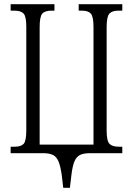

<svg xmlns="http://www.w3.org/2000/svg" viewBox="-20 -734 638 920"><path d="M283 166 276 106Q270 63 260.5 40Q251 17 233.5 8.5Q216 0 187 0H31V-31H50Q81 -31 93.5 -45Q106 -59 106 -110V-606Q106 -655 93 -669Q80 -683 49 -683H31V-714H241V-683H227Q195 -683 182.5 -668.5Q170 -654 170 -604V-41H428V-604Q428 -654 415.5 -668.5Q403 -683 372 -683H357V-714H566V-683H548Q517 -683 504 -668.5Q491 -654 491 -604V-109Q491 -59 504.5 -45Q518 -31 549 -31H566V0H411Q381 0 363.5 8.5Q346 17 336.5 40Q327 63 322 106L315 166Z"/></svg>

Font: Noto Serif ExtraCondensed Light
Style: Regular
Weight: 300
Width: 2
Designer: Monotype Design Team
Foundry: Monotype Imaging Inc.
Version: Version 2.014; ttfautohint (v1.8.4.7-5d5b)